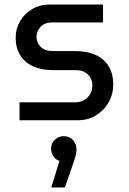

<svg xmlns="http://www.w3.org/2000/svg" viewBox="-20 -530 567 846"><path d="M66 0V-79H310Q334 -79 351.5 -89.5Q369 -100 378 -117Q387 -134 387 -153Q387 -171 379 -186.5Q371 -202 354.5 -211.5Q338 -221 315 -221H212Q163 -221 126.5 -237.5Q90 -254 69.5 -286Q49 -318 49 -364Q49 -403 68 -436Q87 -469 121 -489.5Q155 -510 199 -510H434V-431H208Q177 -431 159 -412Q141 -393 141 -367Q141 -342 159.5 -323.5Q178 -305 212 -305H310Q365 -305 402.5 -287.5Q440 -270 459.5 -237Q479 -204 479 -156Q479 -115 459 -79.5Q439 -44 403.5 -22Q368 0 321 0ZM206 296 242 179Q224 173 214.5 157.5Q205 142 205 125Q205 102 221.5 86Q238 70 261 70Q287 70 302 87.5Q317 105 317 128Q317 149 306 180L266 296Z"/></svg>

Font: MuseoModerno Thin
Style: Regular
Weight: 400
Version: Version 1.003